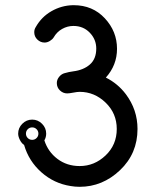

<svg xmlns="http://www.w3.org/2000/svg" viewBox="-20 -720 599 740"><path d="M431 -532Q431 -599 384 -649.5Q337 -700 264 -700Q262 -700 261 -700Q217 -699 178.5 -677Q140 -655 118 -616Q112 -607 112 -596Q112 -579 124 -567.5Q136 -556 152 -556Q162 -556 172 -562Q182 -568 187 -576Q199 -597 219.5 -608.5Q240 -620 263 -620Q301 -620 326 -594Q351 -568 351 -533Q351 -493 326.5 -471.5Q302 -450 262 -445Q246 -443 229 -438Q217 -435 208 -424Q199 -413 199 -400Q199 -383 211 -371.5Q223 -360 239 -360Q247 -360 262.5 -363Q278 -366 287 -366Q344 -366 387 -324.5Q430 -283 430 -223Q430 -162 387 -121Q344 -80 287 -80Q238 -80 201.5 -107.5Q165 -135 151 -179Q158 -191 158 -205Q158 -227 142 -243Q126 -259 104 -259Q82 -259 66 -243Q50 -227 50 -205Q50 -194 56.5 -181Q63 -168 73 -161Q91 -99 139.5 -56Q188 -13 252 -3Q269 0 287 0Q375 0 442.5 -64Q510 -128 510 -223Q510 -297 465 -357Q434 -398 388 -421Q431 -469 431 -532ZM87 -222Q94 -229 104 -229Q114 -229 121 -222Q128 -215 128 -205Q128 -195 121 -188Q114 -181 104 -181Q94 -181 87 -188Q80 -195 80 -205Q80 -215 87 -222Z"/></svg>

Font: Sakbunderan
Style: Regular
Weight: 400
Version: Version 1.00